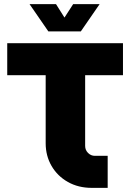

<svg xmlns="http://www.w3.org/2000/svg" viewBox="-20 -909 630 929"><path d="M424 0Q359 0 308.5 -28.5Q258 -57 229.5 -106Q201 -155 201 -216V-545H15V-700H575V-545H392V-203Q392 -183 406 -169Q420 -155 439 -155H501V0ZM214 -757 123 -889H251L292 -824L334 -889H462L371 -757Z"/></svg>

Font: MuseoModerno Thin ExtraBold
Style: Regular
Weight: 800
Version: Version 1.002